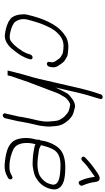

<svg xmlns="http://www.w3.org/2000/svg" viewBox="302 -1072 783 1428"><g transform="rotate(90 694.0 -357.5)"><path d="M475.6 -332 477 -338C485.8 -376 474.9 -391 459.3 -413C445.7 -432.5 436.3 -445.5 414.3 -456C403.9 -462.8 395 -468.8 376.5 -470C360.4 -471.3 346 -474 330.4 -474C284 -474 256.3 -460.9 226.9 -437C156.1 -383.2 114.2 -278.1 88.6 -167C86.2 -157 85.5 -146.3 86.2 -135C86.3 -104.2 94.3 -77 107.2 -57C114.4 -46 127.4 -37.4 138.9 -30L157.1 -22C179.1 -12.3 205.8 -5.8 235.5 -2C298.4 4.4 338.3 -46.2 368.1 -87L381.2 -105C385.1 -110.3 388.8 -116 392.2 -122C400.4 -138 412.4 -157.7 417.3 -179L420.6 -189C422.8 -198.5 417.2 -208 407.5 -208C397.9 -208 387.3 -200.5 385.1 -191L381.6 -180C379.2 -169.7 372.1 -154.4 367.9 -147L360.7 -133C358.5 -129 355.5 -125 351.9 -121L339.8 -103L325.6 -85C315.9 -73.3 306.9 -62.8 295.7 -55C287.2 -46.8 273.8 -38 259.8 -38C255.6 -37.3 251.6 -37.3 247.8 -38C242.4 -38 237.2 -38.5 232.1 -39.5C199.5 -45.9 170.1 -55.2 148.4 -71C129.6 -90.4 115 -125.7 124.8 -168C126.8 -176.7 129.2 -185.7 132 -195C141.4 -226 149.9 -258.4 162.3 -287C178.5 -325.9 196.4 -364.9 223.3 -391C248 -417.6 276.8 -438 322.1 -438C328.1 -438 334.7 -437.7 341.9 -437C352.1 -435.1 370.2 -434.6 378.5 -431C389.8 -423.6 404.9 -418.8 413.2 -408C416.3 -404 421.1 -397.3 427.6 -388C438.2 -372.7 446.8 -363.1 441 -338L439.7 -332C437.5 -322.5 444.4 -314 454 -314C463.7 -314 473.5 -322.5 475.6 -332Z M680.6 -713 676.8 -701C670.1 -679.5 665.8 -669.6 658.9 -645C650.5 -615.1 641.8 -583.9 634.2 -551L566.1 -256C552.3 -196.4 532.9 -142.4 520.1 -87C517 -76.3 514.6 -67.7 513.1 -61L504.1 -22H540.1L544.5 -41C548.1 -56.8 555.9 -77.8 562.4 -95C574.9 -128.1 587.3 -173 601.6 -206L612 -234C621.4 -257.1 645.9 -325 655.1 -347C664.6 -373.5 673.5 -399.4 687.2 -421C694 -432.4 700.5 -446.7 708.3 -456C717.4 -464.6 745.4 -491.3 761.4 -487C779.3 -485 796.5 -479.7 810.4 -474C824.4 -466.1 837.9 -451.6 849 -442C856.1 -432.9 862.5 -423.8 868.3 -413C881.9 -391.3 880.5 -353.3 883.6 -323C884.6 -303.6 881.6 -275.6 876.4 -253L860.9 -186C857.7 -172 853.1 -143.4 849.8 -129C846.9 -116.6 847.6 -102.9 842.8 -90L822.9 -4C820.7 5.5 827.6 14 837.3 14C846.9 14 856.7 5.5 858.9 -4L878.5 -89C882.6 -100.7 882.8 -116 885.8 -129C889.1 -143.3 893.7 -172 896.9 -186L912.9 -255C915.5 -266.6 917.4 -286.1 918.6 -297L920.3 -313L920.9 -333C918.4 -350 920 -361.7 917 -381C914.3 -412.8 904.2 -431.9 890.6 -453C883.1 -464.3 874.2 -471.7 866.3 -482C861.2 -486 855.9 -490.3 850.3 -495C831.8 -511.2 806.6 -515.1 776.7 -523C751.9 -526.4 724.5 -511.4 707.7 -497C689.4 -483.1 678.3 -475 667.8 -454C655.7 -431.1 644.2 -408.5 632.4 -383C632.1 -381.7 631.4 -380 630.3 -378L670.4 -552C682.2 -602.9 698.9 -655.2 712.4 -699L715.1 -711C723.3 -732.7 686.1 -736.7 680.6 -713Z M1174 -576 1184.3 -586C1197.9 -598 1201.9 -602.8 1214.5 -613C1238.3 -630 1261.4 -647.9 1285.5 -665C1288.8 -667.7 1291.9 -669.3 1294.7 -670L1296.4 -660C1299 -644.4 1301.4 -626.2 1306.1 -611L1313 -589C1315.8 -581 1318.8 -573.7 1321.9 -567L1325.8 -558C1334 -539.3 1368.3 -559.3 1359.7 -579L1355.8 -588C1353 -593.3 1350.7 -599.3 1348.9 -606L1342 -628C1339.7 -635.3 1337.8 -643 1336.3 -651C1331.9 -674.6 1334.9 -707 1304.2 -707C1287.3 -707 1258.4 -685.6 1245.1 -676L1219.9 -658C1210.1 -650 1201.9 -643.7 1195.5 -639C1182.2 -629.3 1176.2 -620.8 1162.8 -610L1152.5 -600C1132.4 -583.7 1154 -559.8 1174 -576ZM1060.1 -269C1060.4 -270.3 1060.3 -271.3 1059.8 -272C1068.4 -309.3 1080.5 -347.5 1098.1 -373C1127.6 -411 1173.3 -417.7 1231.8 -415C1291.2 -412.3 1371.3 -404.8 1349 -342C1340.2 -304.2 1316.4 -281.9 1292.2 -265C1272.4 -251.7 1234.6 -244 1205.3 -244C1164.7 -244 1131 -250.2 1095.9 -255C1077.8 -258.1 1074.5 -265.2 1060.1 -269ZM1052.1 -230C1053.3 -229.3 1054.7 -228.3 1056.4 -227C1067.6 -220.7 1094.2 -218.8 1109.6 -215L1138.7 -211C1158.1 -209.7 1177.8 -208 1198 -208C1208 -208 1218.6 -209 1229.7 -211C1259 -216.6 1286.6 -221.4 1307.7 -237C1327.9 -249.4 1342.2 -261.9 1357 -281.5C1376.9 -307.8 1395.5 -358.8 1385.7 -388.5C1373.3 -426.1 1335.3 -442.7 1283.4 -448C1214.2 -455.1 1143.2 -452.6 1097.5 -418C1060.8 -390 1031.4 -329 1024.3 -270L1023.6 -267C1014.2 -256.5 1020.5 -249 1017.5 -236L1009.6 -202C1001 -150.5 1007.8 -100.5 1026.2 -70C1055.4 -21.4 1123.9 -6.4 1205 0C1237.6 2.4 1270.3 -6.1 1292.6 -20L1302.8 -25C1324.5 -40.2 1311 -67.9 1288.7 -55C1269.4 -42.7 1244.5 -33.3 1215.3 -36C1164.3 -36 1123.4 -49.6 1090 -65C1047.9 -86.4 1036 -140.9 1046.1 -204Z"/></g></svg>

Font: HoneyBee
Style: LitIt
Weight: 300
Foundry: Cannot Into Space Fonts
Version: Version 0.89